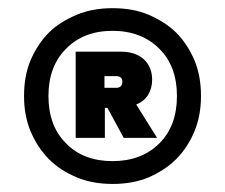

<svg xmlns="http://www.w3.org/2000/svg" viewBox="-20 -733 554 472"><path d="M256.8 -657.2Q185.1 -657.2 142.1 -612.8Q99.1 -569.8 99.1 -497.1Q99.1 -423.8 142.1 -380.9Q184.6 -336.9 256.8 -336.9Q328.1 -336.9 372.1 -380.9Q415 -423.8 415 -497.1Q415 -569.8 372.1 -612.8Q327.6 -657.2 256.8 -657.2ZM39.1 -497.1Q39.1 -546.4 55.2 -585Q72.8 -625.5 100.1 -652.8Q126 -678.7 168.9 -696.8Q207.5 -712.9 256.8 -712.9Q306.6 -712.9 345.2 -696.8Q387.7 -678.2 413.1 -652.8Q440.4 -625.5 458 -585Q474.1 -546.4 474.1 -497.1Q474.1 -448.7 458 -410.2Q441.4 -370.1 413.1 -341.8Q385.7 -314.5 345.2 -296.9Q306.6 -280.8 256.8 -280.8Q207.5 -280.8 168.9 -296.9Q127.9 -314 100.1 -341.8Q72.3 -370.1 55.2 -410.2Q39.1 -448.7 39.1 -497.1ZM166 -394V-606H276.9Q312 -606 333 -587.9Q354 -568.4 354 -537.1Q354 -516.1 344.2 -500Q334.5 -483.9 314.9 -476.1L366.2 -394H284.2L244.1 -467.8H237.8V-394ZM236.8 -517.1H265.1Q280.8 -517.1 280.8 -532.2Q280.8 -545.9 265.1 -545.9H236.8Z"/></svg>

Font: PoppinsZ
Style: Bold
Weight: 700
Designer: Ninad Kale (Devanagari), Jonny Pinhorn (Latin)
Foundry: Indian Type Foundry
Version: Version 3.002;FEAKit 1.0